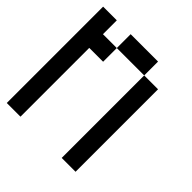

<svg xmlns="http://www.w3.org/2000/svg" viewBox="-162 -646 823 823"><g transform="rotate(45 250.0 -234.0)"><path d="M0 57.6V-526.4H83V-442.4H167V-526.4H333V-442.4H417V57.6H333V-442.4H167V-359.4H83V57.6Z"/></g></svg>

Font: KH Dot Kodenmachou 12
Style: Regular
Weight: 400
Designer: Original version for X68000 by Keitarou Hiraki (http://hp.vector.co.jp/authors/VA000874/) / TrueType conversion by Homem
Version: Version 1.00.20150527